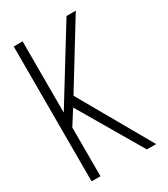

<svg xmlns="http://www.w3.org/2000/svg" viewBox="-175 -781 755 863"><g transform="rotate(-30 202.0 -350.0)"><path d="M134 -329 86 -253V0H40V-700H86V-330L314 -700H362L162 -374L375 0H327Z"/></g></svg>

Font: Bebas Neue Book
Style: Regular
Weight: 300
Designer: Ryoichi Tsunekawa
Foundry: Ryoichi Tsunekawa
Version: Version 1.003;PS 001.003;hotconv 1.0.88;makeotf.lib2.5.64775